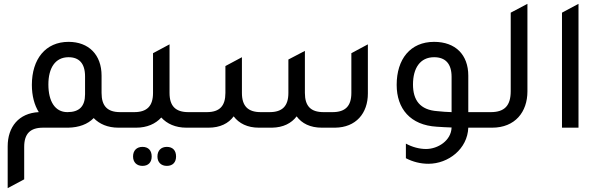

<svg xmlns="http://www.w3.org/2000/svg" viewBox="-20 -665 3123 1000"><path d="M606 -81C539 -81 509 -113 509 -181V-271C509 -380 442 -447 337 -447C217 -447 146 -357 146 -223C146 -166 159 -118 182 -81C78 -76 20 -4 20 97V315L106 269V100C106 32 137 0 204 0H335C391 -1 437 -18 468 -50C498 -19 541 0 597 0H673V-81H606ZM423 -174C423 -111 393 -81 331 -81C266 -81 232 -138 232 -225C232 -310 267 -367 337 -367C392 -367 423 -335 423 -267V-174Z M961 -81C894 -81 863 -113 863 -181V-434L777 -388V-181C777 -113 746 -81 679 -81H613V0H689C746 0 790 -20 820 -53C850 -20 894 0 951 0H1027V-81H961ZM722 100C692 100 673 119 673 150C673 180 692 199 722 199C753 199 770 180 770 150C770 119 753 100 722 100ZM849 100C819 100 800 119 800 150C800 180 819 199 849 199C880 199 897 180 897 150C897 119 880 100 849 100Z M967 0H1066C1126 0 1170 -22 1197 -59C1225 -22 1269 0 1328 0H1397C1455 -1 1498 -23 1525 -59C1552 -22 1596 0 1656 0H1725C1834 -1 1896 -75 1896 -178V-434L1810 -388V-181C1810 -113 1779 -81 1712 -81H1665C1598 -81 1568 -113 1568 -181V-400L1482 -355V-181C1482 -113 1451 -81 1384 -81H1338C1271 -81 1240 -113 1240 -181V-367L1154 -321V-181C1154 -113 1124 -81 1057 -81H967V0Z M2543 -81H2419V-271C2419 -380 2352 -447 2241 -447C2117 -447 2046 -357 2046 -223C2046 -99 2117 -13 2255 -5C2281 -3 2307 -2 2332 -1C2330 67 2261 111 2199 111C2164 111 2127 101 2094 83V159C2130 178 2171 188 2211 188C2316 188 2415 110 2419 0H2543V-81ZM2332 -265V-81C2308 -82 2283 -83 2259 -86C2167 -92 2131 -144 2131 -225C2131 -310 2168 -367 2241 -367C2300 -367 2332 -333 2332 -265Z M2483 0H2543C2663 0 2727 -82 2727 -189V-645L2640 -599V-190C2640 -115 2608 -81 2536 -81H2483V0Z M2907 0H2993V-645L2907 -599V0Z"/></svg>

Font: Tajawal Medium
Style: Regular
Weight: 500
Designer: Boutros Fonts
Foundry: Created by Boutros International 2017
Version: Version 1.700